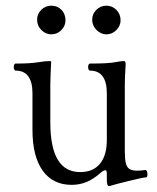

<svg xmlns="http://www.w3.org/2000/svg" viewBox="-20 -631 547 667"><path d="M351.1 -6.3V-27.8Q351.1 -39.6 346.2 -39.6Q340.3 -39.6 331.5 -32.2Q305.7 -9.3 281.2 1Q256.8 11.2 229 11.2Q163.6 11.2 128.2 -38.3Q92.8 -87.9 92.8 -179.7V-306.6Q92.8 -385.7 34.2 -385.7Q31.2 -385.7 29.5 -389.4Q27.8 -393.1 27.8 -397.9Q27.8 -403.3 29.5 -406.7Q31.2 -410.2 34.2 -410.2Q85 -410.2 111.3 -414.6Q137.7 -418.9 151.4 -418.9Q157.7 -418.9 157.7 -415.5Q154.8 -358.4 154.8 -337.9V-206.5Q154.8 -119.1 180.7 -76.2Q206.5 -33.2 258.8 -33.2Q303.2 -33.2 327.1 -62Q351.1 -90.8 351.1 -144.5V-306.6Q351.1 -385.7 292.5 -385.7Q289.6 -385.7 287.8 -389.4Q286.1 -393.1 286.1 -397.9Q286.1 -403.3 287.8 -406.7Q289.6 -410.2 292.5 -410.2Q355.5 -410.2 377.9 -414.6Q400.4 -418.9 410.2 -418.9Q413.6 -418.9 415 -416.3Q416.5 -413.6 416.5 -407.2Q413.6 -362.8 413.6 -337.9V-106Q413.6 -78.1 417.2 -63.7Q420.9 -49.3 430.2 -43.7Q439.5 -38.1 457 -38.1Q468.8 -38.1 484.9 -40.5Q488.3 -41 490.2 -36.4Q492.2 -31.7 492.2 -25.4Q492.2 -21 491.2 -18.1Q490.2 -15.1 488.3 -15.1Q470.2 -13.2 426.3 -2Q377.4 9.8 363.3 14.6Q360.4 15.6 358.9 15.6Q351.1 15.6 351.1 -6.3ZM108.9 -562.5Q108.9 -582.5 123.3 -596.9Q137.7 -611.3 158.2 -611.3Q179.2 -611.3 193.4 -596.9Q207.5 -582.5 207.5 -560.5Q207.5 -541 193.1 -526.4Q178.7 -511.7 158.2 -511.7Q138.7 -511.7 123.8 -526.6Q108.9 -541.5 108.9 -562.5ZM349.6 -611.3Q369.6 -611.3 384.3 -596.7Q398.9 -582 398.9 -560.5Q398.9 -541.5 384.3 -526.6Q369.6 -511.7 349.6 -511.7Q337.4 -511.7 325.9 -518.6Q314.5 -525.4 307.4 -537.1Q300.3 -548.8 300.3 -562.5Q300.3 -582.5 314.7 -596.9Q329.1 -611.3 349.6 -611.3Z"/></svg>

Font: JuniusX Light
Style: Regular
Weight: 300
Designer: Peter S. Baker
Foundry: Briery Creek Software
Version: Version 1.008